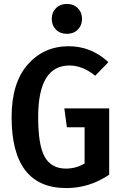

<svg xmlns="http://www.w3.org/2000/svg" viewBox="-20 -941 622 976"><path d="M264.5 -899.5Q286 -921 320 -921Q354 -921 375.5 -899.5Q397 -878 397 -845Q397 -812 375.5 -790.5Q354 -769 320 -769Q286 -769 264.5 -790.5Q243 -812 243 -845Q243 -878 264.5 -899.5ZM329 -706Q444 -706 531 -625L464 -556Q400 -608 333 -608Q174 -608 174 -346Q174 -201 208 -142.5Q242 -84 315 -84Q367 -84 410 -110V-294H320L307 -390H535V-53Q435 15 317 15Q39 15 39 -346Q39 -520 121 -613Q203 -706 329 -706Z"/></svg>

Font: Fira Sans Condensed Medium
Style: Regular
Weight: 500
Width: 3
Designer: Carrois Corporate & Edenspiekermann AG
Foundry: Carrois Corporate GbR & Edenspiekermann AG
Version: Version 4.203;PS 004.203;hotconv 1.0.88;makeotf.lib2.5.64775